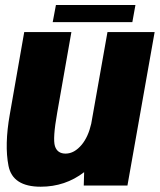

<svg xmlns="http://www.w3.org/2000/svg" viewBox="-20 -720 620 745"><path d="M305 0 306.5 -52Q233 4.5 138 4.5Q29 4.5 13 -76.5Q-3 -157.5 18 -276L74 -595.5H257L202 -283Q184 -182 193.2 -153Q202.5 -124 234.5 -124Q268.5 -124 297.5 -159Q322.5 -189.5 334 -240L397 -595.5H580L474.5 0ZM184.5 -634 197 -700.5H505.5L493.5 -634Z"/></svg>

Font: Anybody ExtraBold
Style: Italic
Weight: 800
Italic angle: -10°
Designer: Tyler Finck
Foundry: Etcetera Type Company
Version: Version 1.010; ttfautohint (v1.8.3) -l 8 -r 50 -G 200 -x 14 